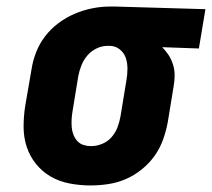

<svg xmlns="http://www.w3.org/2000/svg" viewBox="-20 -558 647 586"><path d="M256 8Q224 8 192.5 2Q161 -4 135 -19Q109 -34 90 -57.5Q71 -81 61.5 -110Q52 -139 52 -171Q52 -203 57 -235L76 -345Q80 -372 90 -398Q100 -424 117.5 -447Q135 -470 158.5 -487.5Q182 -505 208 -516Q234 -527 261 -532.5Q288 -538 315 -538Q320 -538 324 -538Q328 -538 333 -538L607 -530L587 -410L475 -414Q486 -403 494.5 -390Q503 -377 508 -361Q513 -345 513 -328.5Q513 -312 510 -295L492 -185Q487 -158 477.5 -131.5Q468 -105 451.5 -82Q435 -59 412 -40.5Q389 -22 363 -11Q337 0 309.5 4Q282 8 256 8ZM258 -112Q258 -112 258 -112Q258 -112 258 -112Q275 -112 292 -119Q309 -126 321 -140Q333 -154 339 -170.5Q345 -187 348 -204L366 -314Q369 -331 369 -348.5Q369 -366 364 -381Q359 -396 346.5 -406.5Q334 -417 317 -418H313Q312 -418 310.5 -418Q309 -418 308 -418Q291 -418 274.5 -410Q258 -402 246.5 -388.5Q235 -375 228.5 -358.5Q222 -342 219 -326L201 -216Q199 -204 198.5 -192Q198 -180 199 -168.5Q200 -157 204.5 -146Q209 -135 216.5 -127Q224 -119 235 -115.5Q246 -112 258 -112Z"/></svg>

Font: Iosevka Slab Heavy Extended
Style: Italic
Weight: 900
Width: 7
Italic angle: -9°
Monospace: yes
Designer: Belleve Invis
Foundry: Belleve Invis
Version: Version 11.1.0; ttfautohint (v1.8.3)